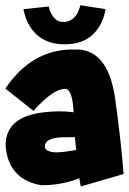

<svg xmlns="http://www.w3.org/2000/svg" viewBox="-21 -693 483 720"><path d="M258.3 -507.3Q381.8 -512.7 410.2 -328.1Q433.1 -163.1 442.4 -40.5L281.7 6.3L276.4 -24.4Q209 2 132.8 1.5Q9.3 -20.5 0 -147.5Q0 -254.4 140.1 -271.5Q200.7 -279.3 254.9 -272Q251 -356.4 225.1 -359.9Q179.2 -361.3 104.5 -277.3L-1 -360.8Q100.1 -510.7 258.3 -507.3ZM147.5 -138.7Q155.3 -122.1 191.9 -121.6Q222.2 -122.6 264.6 -130.9L259.8 -178.7L217.3 -178.2Q144 -177.7 147.5 -138.7ZM66.9 -658.7 161.6 -668.5Q170.9 -629.4 196.3 -614.7Q225.1 -605 246.6 -619.1Q271 -633.8 280.3 -673.3L375 -658.7Q364.3 -598.1 325.9 -562.5Q287.6 -526.9 221.7 -526.9Q156.2 -526.9 117.2 -562.7Q78.1 -598.6 66.9 -658.7Z"/></svg>

Font: Lapsus Pro (theguybrush.com)
Style: Bold
Weight: 700
Designer: Jose Roses
Version: Version 1.00 February 9, 2018, initial release